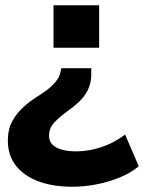

<svg xmlns="http://www.w3.org/2000/svg" viewBox="-20 -521 561 732"><path d="M256 191Q182 191 127 170.5Q72 150 41 111Q10 72 10 15Q10 -28 26.5 -58.5Q43 -89 69.5 -113Q96 -137 129 -157Q157 -175 173.5 -190Q190 -205 199 -218.5Q208 -232 210 -245L214 -261H328V-239Q328 -211 319 -187.5Q310 -164 291 -143Q272 -122 242 -101Q209 -77 188 -55Q167 -33 167 -4Q167 18 180.5 31Q194 44 217.5 50Q241 56 270 56Q317 56 365 40.5Q413 25 457 -8L509 113Q476 140 433 157Q390 174 344.5 182.5Q299 191 256 191ZM184 -339V-501H358V-339Z"/></svg>

Font: Nunito Sans 8pt ExtraBold
Style: Regular
Weight: 800
Version: Version 3.101;gftools[0.9.27]